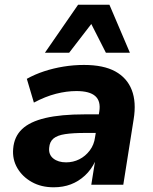

<svg xmlns="http://www.w3.org/2000/svg" viewBox="-20 -785 650 816"><path d="M208 11Q155 11 115 -11.5Q75 -34 53.5 -71Q32 -108 36 -153Q40 -204 73.5 -236Q107 -268 173 -283.5Q239 -299 340 -299H416L404 -220H341Q290 -220 257 -215Q224 -210 207.5 -196.5Q191 -183 189 -157Q186 -128 206.5 -111.5Q227 -95 261 -95Q291 -95 317 -108Q343 -121 361.5 -145.5Q380 -170 384 -202L402 -311Q409 -355 385 -376.5Q361 -398 305 -398Q263 -398 218 -386.5Q173 -375 124 -349L94 -450Q128 -469 167.5 -482Q207 -495 250 -502Q293 -509 337 -509Q420 -509 470 -481.5Q520 -454 540 -402.5Q560 -351 548 -278L504 0H368L384 -100H385Q368 -64 341 -39Q314 -14 281 -1.5Q248 11 208 11ZM171 -561 312 -765H445L532 -561H430L368 -683L274 -561Z"/></svg>

Font: Nunito Sans 9pt ExtraBold
Style: Italic
Weight: 800
Italic angle: -9°
Version: Version 3.101;gftools[0.9.27]